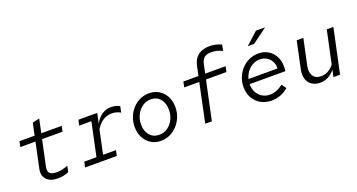

<svg xmlns="http://www.w3.org/2000/svg" viewBox="-45 -1359 3691 1987"><g transform="rotate(-20 1800.0 -365.0)"><path d="M341 10Q256 10 216 -33.5Q176 -77 191 -148L250 -428H83L96 -488H263L291 -622L368 -639L336 -488H561L548 -428H323L263 -145Q253 -96 275 -75Q297 -54 352 -54Q380 -54 408.5 -60.5Q437 -67 474 -80L460 -14Q431 -2 400.5 4Q370 10 341 10Z M641 0 654 -60H788L866 -428H732L745 -488H952L929 -378Q959 -434 1003.5 -465Q1048 -496 1107 -496Q1129 -496 1153.5 -490.5Q1178 -485 1200 -473L1186 -406Q1167 -417 1150.5 -422.5Q1134 -428 1119.5 -430Q1105 -432 1092 -432Q1036 -432 992.5 -403.5Q949 -375 916 -321L861 -60H1003L990 0Z M1476 10Q1414.8 10 1367.2 -19.4Q1319.6 -48.7 1292.8 -100.4Q1266 -152 1266 -218Q1266 -275.1 1286 -325.3Q1305.9 -375.6 1341 -414.3Q1376 -453 1422.7 -474.5Q1469.4 -496 1522 -496Q1585 -496 1632.3 -467Q1679.7 -437.9 1706.3 -386.8Q1733 -335.7 1733 -269Q1733 -211.9 1712.9 -161.7Q1692.7 -111.4 1657.4 -72.7Q1622 -34 1575.3 -12Q1528.6 10 1476 10ZM1480 -55Q1531 -55 1572 -83.5Q1613 -112 1637 -160Q1661 -208 1661 -267Q1661 -340.1 1621.8 -385.6Q1582.7 -431 1519 -431Q1469.1 -431 1427.6 -402Q1386 -373 1361.5 -324.7Q1337 -276.4 1337 -217Q1337 -145 1376.4 -100Q1415.9 -55 1480 -55Z M1964 0 2054 -428H1888L1901 -488H2067L2090 -596Q2105 -667 2153.5 -703.5Q2202 -740 2281 -740Q2313 -740 2344.5 -733Q2376 -726 2409 -711L2396 -645Q2362 -662 2332.5 -668.5Q2303 -675 2274 -675Q2225 -675 2198 -653.5Q2171 -632 2160 -579L2141 -488H2366L2353 -428H2128L2037 0Z M2694 10Q2629 10 2577 -19Q2525 -48 2495.5 -100Q2466 -152 2466 -219Q2466 -276 2486 -326Q2506 -376 2542 -414.5Q2578 -453 2625.5 -474.5Q2673 -496 2727 -496Q2787 -496 2833.5 -468.5Q2880 -441 2906.5 -392.5Q2933 -344 2933 -281Q2933 -268 2932.5 -255Q2932 -242 2930 -228H2536Q2536 -177 2557 -137.5Q2578 -98 2614.5 -76Q2651 -54 2697 -54Q2735 -54 2770 -67Q2805 -80 2843 -110L2880 -60Q2844 -28 2796 -9Q2748 10 2694 10ZM2543 -282H2863Q2865 -326 2846.5 -360Q2828 -394 2796 -413.5Q2764 -433 2722 -433Q2679 -433 2642.5 -413.5Q2606 -394 2580.5 -360Q2555 -326 2543 -282ZM2652 -604 2787 -726H2888L2722 -604Z M3230 8Q3176 8 3139 -17Q3102 -42 3088 -87Q3074 -132 3086 -190L3149 -488H3222L3161 -201Q3147 -134 3174.5 -93Q3202 -52 3260 -52Q3343 -52 3403 -127L3480 -488H3553L3449 0H3376L3392 -75Q3358 -34 3317 -13Q3276 8 3230 8Z"/></g></svg>

Font: Red Hat Mono
Style: Italic
Weight: 300
Italic angle: -12°
Monospace: yes
Designer: Pentagram, MCKL
Foundry: Pentagram, MCKL
Version: Version 1.023